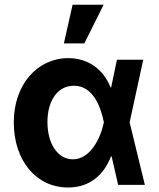

<svg xmlns="http://www.w3.org/2000/svg" viewBox="-20 -806 692 837"><path d="M275.2 11.4C373.9 12.1 434.3 -46.9 463.8 -124.3H466.6L495 0H611.5L545.1 -272.7L604.4 -545.5H489.7L464.5 -424.7H462C431.5 -502.5 365.8 -552.6 277.7 -552.6C143.8 -552.6 40.1 -438.6 40.1 -272.7C40.1 -105.8 137.8 10.7 275.2 11.4ZM302.2 -432.2C383.2 -432.2 418.3 -345.9 432.5 -274.1L432.9 -272.7L432.5 -271.3C418.3 -202.8 373.6 -111.5 297.6 -111.5C231.5 -111.5 186.8 -180 186.8 -273.8C186.8 -366.1 230.1 -432.2 302.2 -432.2ZM347.7 -616.8 431.8 -785.5H296.5L258.5 -616.8Z"/></svg>

Font: Inter-Hewn
Style: Bold
Weight: 700
Designer: Rasmus Andersson
Foundry: rsms
Version: Version 3.012;git-f93a4a705